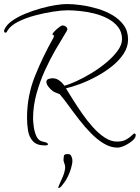

<svg xmlns="http://www.w3.org/2000/svg" viewBox="-65 -710 693 952"><path d="M261 55Q264 54 267 54Q270 54 272 54Q282 54 285.5 59Q289 64 292 73Q293 77 293.5 80Q294 83 294 87Q294 91 293.5 95.5Q293 100 292 105Q288 125 280.5 144.5Q273 164 262 183Q259 187 252.5 196.5Q246 206 239 214Q232 222 226 222H224Q223 218 230.5 202Q238 186 247 164.5Q256 143 258 123V119Q258 110 255 103Q252 93 251 90.5Q250 88 250 80Q250 73 251.5 64.5Q253 56 261 55ZM518 22Q484 22 451 2.5Q418 -17 387 -48.5Q356 -80 328 -116Q300 -152 275.5 -186Q251 -220 231 -243Q224 -246 212 -250.5Q200 -255 195 -260Q186 -266 175.5 -279.5Q165 -293 165 -304Q165 -315 176 -318.5Q187 -322 195 -322Q214 -322 229.5 -310.5Q245 -299 254 -285Q278 -291 314 -307.5Q350 -324 389.5 -348Q429 -372 463 -400.5Q497 -429 518.5 -458.5Q540 -488 540 -516Q540 -551 520.5 -576Q501 -601 470 -617.5Q439 -634 402.5 -643Q366 -652 331 -655.5Q296 -659 270 -659Q243 -659 199.5 -652.5Q156 -646 109 -633.5Q62 -621 24.5 -602Q-13 -583 -28 -558Q-29 -555 -31.5 -551.5Q-34 -548 -39 -548Q-42 -548 -43.5 -551Q-45 -554 -45 -556Q-45 -558 -44 -561Q-43 -564 -42 -566Q-31 -589 -3.5 -608Q24 -627 60.5 -642Q97 -657 136 -668Q175 -679 209.5 -684.5Q244 -690 267 -690Q298 -690 337.5 -684.5Q377 -679 418 -667Q459 -655 493.5 -634.5Q528 -614 549 -584.5Q570 -555 570 -514Q570 -477 548 -443.5Q526 -410 491 -382Q456 -354 414.5 -331.5Q373 -309 333 -294Q293 -279 262 -272Q276 -249 297 -215.5Q318 -182 343 -146Q368 -110 396.5 -78.5Q425 -47 455 -27.5Q485 -8 515 -8Q543 -8 560.5 -18Q578 -28 588 -38Q598 -48 600 -48Q608 -48 608 -40Q608 -26 590.5 -11.5Q573 3 552 12.5Q531 22 518 22ZM157 11Q117 11 98 -10Q79 -31 74 -62.5Q69 -94 69 -126Q69 -235 108.5 -333Q148 -431 200 -523Q202 -527 202 -530Q202 -535 201.5 -536Q201 -537 200 -537Q192 -537 196.5 -544Q201 -551 211 -560.5Q221 -570 231 -577Q241 -584 245 -584Q253 -584 261 -578.5Q269 -573 269 -564Q269 -560 252 -533Q235 -506 209.5 -462Q184 -418 158.5 -362.5Q133 -307 116 -245.5Q99 -184 99 -123Q99 -107 102.5 -81Q106 -55 116 -33.5Q126 -12 147 -8Q152 -7 162 -4Q172 -1 173 6Q171 10 166 10.5Q161 11 157 11Z"/></svg>

Font: Licorice
Style: Regular
Weight: 400
Designer: Robert E. Leuschke
Foundry: Robert E. Leuschke
Version: Version 1.010; ttfautohint (v1.8.3)